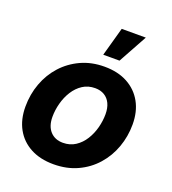

<svg xmlns="http://www.w3.org/2000/svg" viewBox="-136 -843 860 958"><g transform="rotate(20 293.5 -364.5)"><path d="M256.3 11.7Q185.5 11.7 134 -15.9Q82.5 -43.5 54.9 -93.5Q27.3 -143.6 27.3 -210.9Q27.3 -276.4 48.8 -334.7Q70.3 -393.1 110.6 -437.5Q150.9 -481.9 206.8 -507.6Q262.7 -533.2 331.1 -533.2Q402.3 -533.2 453.6 -505.4Q504.9 -477.5 532.7 -427.5Q560.5 -377.4 560.5 -309.6Q560.5 -246.1 539.6 -188Q518.6 -129.9 478.8 -85Q439 -40 382.8 -14.2Q326.7 11.7 256.3 11.7ZM264.2 -105Q301.8 -105 330.3 -123.8Q358.9 -142.6 377.9 -173.1Q397 -203.6 406.5 -240Q416 -276.4 416 -311.5Q416 -344.7 404.8 -368.2Q393.6 -391.6 372.8 -404.1Q352.1 -416.5 323.7 -416.5Q286.1 -416.5 257.8 -397.9Q229.5 -379.4 210.2 -348.9Q190.9 -318.4 181.2 -281.7Q171.4 -245.1 171.4 -209.5Q171.4 -160.2 196.5 -132.6Q221.7 -105 264.2 -105ZM303.7 -586.9 346.2 -739.7H474.1L390.1 -586.9Z"/></g></svg>

Font: Inter 28pt
Style: Bold Italic
Weight: 700
Italic angle: -9.3988°
Designer: Rasmus Andersson
Foundry: rsms
Version: Version 4.001;git-66647c0bb